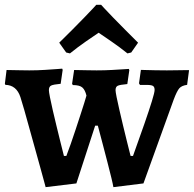

<svg xmlns="http://www.w3.org/2000/svg" viewBox="-28 -748 791 783"><path d="M158.1 15.2Q158.1 15.2 152.3 -6.4Q146.4 -27.9 136.8 -63Q127.2 -98.1 115.5 -139.7Q103.8 -181.4 92.3 -223.1Q80.9 -264.8 71.2 -298.8Q61.5 -332.8 55.4 -351.6Q39.3 -401 -6.1 -402L-8.1 -406.5L-1.2 -462.5Q-1.2 -462.5 15.5 -462.2Q32.1 -462 54 -461.5Q76 -461 91.5 -461Q124.2 -461 155.2 -463Q186.3 -465 206 -466.5Q225.6 -468 225.6 -468L227.6 -463L219.4 -406.3Q189.1 -403.5 180.2 -398.9Q171.4 -394.3 171.4 -380.3Q171.4 -373.2 175.8 -351.1Q180.2 -329 187.2 -298.4Q194.3 -267.9 202.1 -235.6Q209.8 -203.3 216.9 -175.2Q223.9 -147.2 228.3 -129.6Q232.7 -112.1 232.7 -112.1H242.6Q250.8 -133.5 260.7 -161.6Q270.6 -189.6 280.5 -220Q290.5 -250.4 299.5 -277.9Q308.6 -305.5 315.2 -326.8Q321.8 -348.1 324.6 -358.1Q319.1 -381.1 307.9 -391.1Q296.8 -401.1 268.9 -401.1L266 -406.5L274.3 -462.5Q274.3 -462.5 290.7 -462.2Q307.1 -462 328.8 -461.5Q350.5 -461 366 -461Q398.7 -461 428.8 -462.7Q458.9 -464.5 478.2 -465.7Q497.4 -466.9 497.4 -466.9L499.4 -461.9L491.2 -405.2Q460.3 -402.4 451.8 -398.1Q443.2 -393.8 443.2 -380.3Q443.2 -373.8 447.6 -351.6Q452 -329.5 459.1 -299Q466.1 -268.5 473.9 -235.9Q481.7 -203.3 488.7 -175.2Q495.7 -147.2 500.1 -129.6Q504.6 -112.1 504.6 -112.1H514.4Q540.9 -185.6 560.6 -242.4Q580.3 -299.1 591.4 -335.1Q602.5 -371 602.5 -381.2Q602.5 -393.4 595.9 -397.5Q589.4 -401.7 570.5 -401.7H542.9L538.9 -408.1L546.6 -463Q546.6 -463 563.7 -462.5Q580.7 -462 605.2 -461.5Q629.8 -461 652.4 -461Q672.1 -461 692.9 -461.5Q713.7 -462 728.4 -462Q743 -462 743 -462L735.1 -402Q713.3 -399.1 703.5 -388.2Q693.8 -377.3 680.7 -342.8L557 0L434.4 15.2Q432.6 3.9 426.2 -22.8Q419.7 -49.5 410.4 -85.5Q401.2 -121.5 390.8 -160.6Q380.5 -199.6 371 -235.6H360.1L283.5 0ZM257.3 -530.2 241.9 -533.9 213.5 -573.9Q240.2 -599.9 267 -626.9Q293.7 -653.8 316 -676.8Q338.3 -699.8 351.5 -714Q364.6 -728.3 364.6 -728.3H384.5Q384.5 -728.3 397.6 -714Q410.7 -699.8 433 -676.8Q455.3 -653.8 482.1 -626.9Q508.8 -599.9 535.1 -573.9L507.1 -533.9L491.8 -530.2Q459.5 -556.2 426.9 -578.5Q394.3 -600.8 374.3 -614.5Q354.2 -600.8 322.1 -578.8Q290.1 -556.7 257.3 -530.2Z"/></svg>

Font: Alegreya
Style: Regular
Weight: 400
Designer: Juan Pablo del Peral
Foundry: Huerta Tipografica
Version: Version 2.009